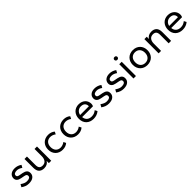

<svg xmlns="http://www.w3.org/2000/svg" viewBox="548 -2569 4479 4479"><g transform="rotate(-45 2787.5 -329.5)"><path d="M242 10Q188 10 142 -6.5Q96 -23 52 -55L89 -121Q132 -91 168.5 -76Q205 -61 243 -61Q355 -61 355 -130Q355 -158 338.5 -171.5Q322 -185 280 -193L195 -209Q67 -233 67 -332Q67 -362 78.5 -389Q90 -416 112.5 -436Q135 -456 169 -468Q203 -480 248 -480Q299 -480 343.5 -464.5Q388 -449 423 -423L387 -359Q357 -381 323 -395Q289 -409 251 -409Q204 -409 177 -392.5Q150 -376 150 -341Q150 -318 166 -305Q182 -292 220 -285L305 -269Q369 -257 403.5 -227Q438 -197 438 -138Q438 -73 388 -31.5Q338 10 242 10Z M742 10Q661 10 615 -36Q569 -82 569 -181V-470H650V-190Q650 -122 677.5 -91.5Q705 -61 762 -61Q828 -61 864 -106.5Q900 -152 900 -230V-470H981V0H903V-74Q882 -35 841 -12.5Q800 10 742 10Z M1355 10Q1301 10 1256.5 -7.5Q1212 -25 1180 -57Q1148 -89 1130 -134Q1112 -179 1112 -235Q1112 -291 1130 -336Q1148 -381 1180 -413Q1212 -445 1256.5 -462.5Q1301 -480 1355 -480Q1406 -480 1447.5 -465Q1489 -450 1521 -422L1490 -361Q1458 -386 1423 -397.5Q1388 -409 1355 -409Q1319 -409 1289.5 -397Q1260 -385 1239 -362.5Q1218 -340 1206.5 -307.5Q1195 -275 1195 -235Q1195 -194 1206.5 -162Q1218 -130 1239 -107.5Q1260 -85 1289.5 -73Q1319 -61 1355 -61Q1388 -61 1423 -72.5Q1458 -84 1490 -109L1521 -48Q1489 -20 1447.5 -5Q1406 10 1355 10Z M1863 10Q1809 10 1764.5 -7.5Q1720 -25 1688 -57Q1656 -89 1638 -134Q1620 -179 1620 -235Q1620 -291 1638 -336Q1656 -381 1688 -413Q1720 -445 1764.5 -462.5Q1809 -480 1863 -480Q1914 -480 1955.5 -465Q1997 -450 2029 -422L1998 -361Q1966 -386 1931 -397.5Q1896 -409 1863 -409Q1827 -409 1797.5 -397Q1768 -385 1747 -362.5Q1726 -340 1714.5 -307.5Q1703 -275 1703 -235Q1703 -194 1714.5 -162Q1726 -130 1747 -107.5Q1768 -85 1797.5 -73Q1827 -61 1863 -61Q1896 -61 1931 -72.5Q1966 -84 1998 -109L2029 -48Q1997 -20 1955.5 -5Q1914 10 1863 10Z M2374 10Q2321 10 2276 -6.5Q2231 -23 2198 -54Q2165 -85 2146.5 -130.5Q2128 -176 2128 -235Q2128 -291 2146 -336.5Q2164 -382 2195.5 -414Q2227 -446 2269.5 -463Q2312 -480 2361 -480Q2413 -480 2454 -464.5Q2495 -449 2524 -421.5Q2553 -394 2568.5 -357Q2584 -320 2584 -277Q2584 -261 2579.5 -241.5Q2575 -222 2568 -210H2211Q2218 -138 2263 -99.5Q2308 -61 2381 -61Q2428 -61 2463.5 -75.5Q2499 -90 2532 -117L2564 -56Q2487 10 2374 10ZM2364 -409Q2309 -409 2266.5 -374.5Q2224 -340 2211 -278H2500Q2501 -281 2501 -288Q2501 -342 2467 -375.5Q2433 -409 2364 -409Z M2878 10Q2824 10 2778 -6.5Q2732 -23 2688 -55L2725 -121Q2768 -91 2804.5 -76Q2841 -61 2879 -61Q2991 -61 2991 -130Q2991 -158 2974.5 -171.5Q2958 -185 2916 -193L2831 -209Q2703 -233 2703 -332Q2703 -362 2714.5 -389Q2726 -416 2748.5 -436Q2771 -456 2805 -468Q2839 -480 2884 -480Q2935 -480 2979.5 -464.5Q3024 -449 3059 -423L3023 -359Q2993 -381 2959 -395Q2925 -409 2887 -409Q2840 -409 2813 -392.5Q2786 -376 2786 -341Q2786 -318 2802 -305Q2818 -292 2856 -285L2941 -269Q3005 -257 3039.5 -227Q3074 -197 3074 -138Q3074 -73 3024 -31.5Q2974 10 2878 10Z M3368 10Q3314 10 3268 -6.5Q3222 -23 3178 -55L3215 -121Q3258 -91 3294.5 -76Q3331 -61 3369 -61Q3481 -61 3481 -130Q3481 -158 3464.5 -171.5Q3448 -185 3406 -193L3321 -209Q3193 -233 3193 -332Q3193 -362 3204.5 -389Q3216 -416 3238.5 -436Q3261 -456 3295 -468Q3329 -480 3374 -480Q3425 -480 3469.5 -464.5Q3514 -449 3549 -423L3513 -359Q3483 -381 3449 -395Q3415 -409 3377 -409Q3330 -409 3303 -392.5Q3276 -376 3276 -341Q3276 -318 3292 -305Q3308 -292 3346 -285L3431 -269Q3495 -257 3529.5 -227Q3564 -197 3564 -138Q3564 -73 3514 -31.5Q3464 10 3368 10Z M3695 0V-470H3776V0ZM3735 -574Q3713 -574 3699 -587.5Q3685 -601 3685 -622Q3685 -643 3699 -656Q3713 -669 3735 -669Q3758 -669 3772 -656Q3786 -643 3786 -622Q3786 -601 3772 -587.5Q3758 -574 3735 -574Z M4150 10Q4096 10 4051.5 -7.5Q4007 -25 3975 -57Q3943 -89 3925 -134Q3907 -179 3907 -235Q3907 -291 3925 -336Q3943 -381 3975 -413Q4007 -445 4051.5 -462.5Q4096 -480 4150 -480Q4204 -480 4248.5 -462.5Q4293 -445 4325 -413Q4357 -381 4375 -336Q4393 -291 4393 -235Q4393 -179 4375 -134Q4357 -89 4325 -57Q4293 -25 4248.5 -7.5Q4204 10 4150 10ZM4150 -61Q4186 -61 4215.5 -73Q4245 -85 4266 -107.5Q4287 -130 4298.5 -162Q4310 -194 4310 -235Q4310 -275 4298.5 -307.5Q4287 -340 4266 -362.5Q4245 -385 4215.5 -397Q4186 -409 4150 -409Q4114 -409 4084.5 -397Q4055 -385 4034 -362.5Q4013 -340 4001.5 -307.5Q3990 -275 3990 -235Q3990 -194 4001.5 -162Q4013 -130 4034 -107.5Q4055 -85 4084.5 -73Q4114 -61 4150 -61Z M4855 0V-280Q4855 -348 4827.5 -378.5Q4800 -409 4743 -409Q4677 -409 4641 -363.5Q4605 -318 4605 -240V0H4524V-470H4602V-396Q4623 -435 4664 -457.5Q4705 -480 4763 -480Q4844 -480 4890 -434Q4936 -388 4936 -289V0Z M5313 10Q5260 10 5215 -6.5Q5170 -23 5137 -54Q5104 -85 5085.5 -130.5Q5067 -176 5067 -235Q5067 -291 5085 -336.5Q5103 -382 5134.5 -414Q5166 -446 5208.5 -463Q5251 -480 5300 -480Q5352 -480 5393 -464.5Q5434 -449 5463 -421.5Q5492 -394 5507.5 -357Q5523 -320 5523 -277Q5523 -261 5518.5 -241.5Q5514 -222 5507 -210H5150Q5157 -138 5202 -99.5Q5247 -61 5320 -61Q5367 -61 5402.5 -75.5Q5438 -90 5471 -117L5503 -56Q5426 10 5313 10ZM5303 -409Q5248 -409 5205.5 -374.5Q5163 -340 5150 -278H5439Q5440 -281 5440 -288Q5440 -342 5406 -375.5Q5372 -409 5303 -409Z"/></g></svg>

Font: Gantari
Style: Regular
Weight: 400
Designer: Anugrah Pasau
Foundry: Lafontype
Version: Version 1.000; ttfautohint (v1.8.4)